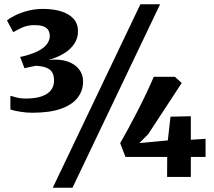

<svg xmlns="http://www.w3.org/2000/svg" viewBox="-20 -835 1008 906"><path d="M132 -303Q104.5 -303 75 -307.8Q45.5 -312.5 29 -318.5V-383Q45 -378 62 -374Q79 -370 100.5 -370Q148 -370 177.8 -380.8Q207.5 -391.5 221.2 -410.5Q235 -429.5 235 -454.5Q235 -477.5 227 -492.2Q219 -507 200 -515Q181 -523 148.5 -524.5Q142 -523.5 132 -521.2Q122 -519 112 -516.8Q102 -514.5 95.5 -513L75 -566.5Q89.5 -569 105.2 -573.5Q121 -578 135.5 -583.5Q178.5 -600 196.8 -621.2Q215 -642.5 215 -664.5Q214.5 -684.5 205.8 -695.8Q197 -707 181.2 -711.8Q165.5 -716.5 143 -716.5Q109 -716.5 83 -704.2Q57 -692 42.5 -683L13 -738.5Q26.5 -750 51.8 -762.5Q77 -775 110.8 -784Q144.5 -793 183 -793Q230 -793 267.5 -781.8Q305 -770.5 326.5 -747Q348 -723.5 348 -687Q348 -654 330 -627.5Q312 -601 280.8 -582.2Q249.5 -563.5 209.5 -552Q262.5 -557.5 298.5 -545Q334.5 -532.5 353.2 -507.8Q372 -483 372 -452Q372.5 -408.5 347 -374.8Q321.5 -341 268.5 -322Q215.5 -303 132 -303ZM642.5 -815H735.5L322 51H229ZM768.5 0 769 -94.5H572L547 -160Q563 -187 585 -227.5Q607 -268 630.2 -313.2Q653.5 -358.5 673.2 -400.5Q693 -442.5 705.5 -472.5H805.5L837.5 -443.5L679 -201.5L637.5 -160L772 -172.5L784.5 -284.5L880.5 -286.5V-175.5L950 -180V-94.5H880.5V0Z"/></svg>

Font: Merriweather 28pt Black
Style: Regular
Weight: 900
Version: Version 2.100